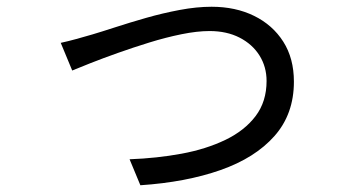

<svg xmlns="http://www.w3.org/2000/svg" viewBox="-20 -526 1040 569"><path d="M160 -399Q183 -404 206.5 -410.5Q230 -417 254 -424Q281 -432 322.5 -445.5Q364 -459 413 -473Q462 -487 512.5 -496.5Q563 -506 607 -506Q678 -506 733 -479Q788 -452 819.5 -402.5Q851 -353 851 -284Q851 -188 793.5 -123Q736 -58 633.5 -22Q531 14 396 23L364 -54Q445 -57 518 -70.5Q591 -84 648 -111.5Q705 -139 737.5 -182Q770 -225 770 -286Q770 -328 749 -361.5Q728 -395 690 -414.5Q652 -434 601 -434Q564 -434 517.5 -424.5Q471 -415 422.5 -400Q374 -385 329 -369Q284 -353 248.5 -339Q213 -325 194 -317Z"/></svg>

Font: Chiron Sans HK TT
Style: Regular
Weight: 400
Designer: Ryoko NISHIZUKA 西塚涼子 (kana, bopomofo & ideographs); Paul D. Hunt (Latin, Greek & Cyrillic); Sandoll Communications 산돌커뮤니
Foundry: Adobe
Version: Version 2.022;hotconv 1.0.109;makeotfexe 2.5.65596